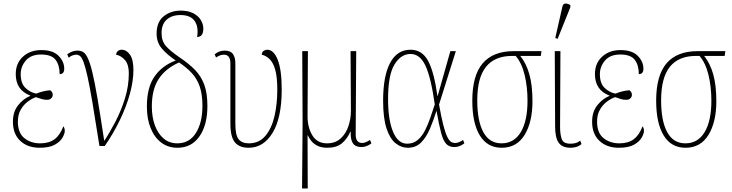

<svg xmlns="http://www.w3.org/2000/svg" viewBox="-20 -825 4137 1085"><path d="M204 10Q136 10 94.5 -29Q53 -68 53 -137Q53 -194 83 -231Q113 -268 151 -283V-285Q69 -316 69 -406Q69 -468 110 -505Q151 -542 213 -542Q279 -542 311 -509.5Q343 -477 343 -437Q343 -406 317 -406Q317 -457 294 -487Q271 -517 212 -517Q155 -517 126 -483Q97 -449 97 -406Q97 -353 124.5 -327.5Q152 -302 185 -296Q204 -304 225.5 -309Q247 -314 264 -315Q269 -311 273.5 -305Q278 -299 278 -289Q278 -278 269.5 -269.5Q261 -261 246 -261Q230 -261 216.5 -265Q203 -269 183 -276Q160 -268 136.5 -250.5Q113 -233 97 -205Q81 -177 81 -138Q81 -74 117.5 -44.5Q154 -15 207 -15Q257 -15 288 -38Q319 -61 338 -111Q341 -108 343.5 -101.5Q346 -95 346 -84Q346 -71 334 -48.5Q322 -26 291 -8Q260 10 204 10Z M542 0Q519 -146 503 -241.5Q487 -337 474.5 -392.5Q462 -448 452 -474.5Q442 -501 432 -508.5Q422 -516 411 -516Q403 -516 391.5 -512.5Q380 -509 368 -499L360 -518Q370 -526 385 -532.5Q400 -539 416 -539Q434 -539 448 -532Q462 -525 475 -499Q488 -473 501.5 -418Q515 -363 531 -268.5Q547 -174 569 -29Q599 -74 631.5 -136Q664 -198 686 -268.5Q708 -339 708 -411Q708 -459 687 -484.5Q666 -510 636 -516Q637 -529 646 -536.5Q655 -544 667 -544Q695 -544 714.5 -516Q734 -488 734 -429Q734 -368 714 -295Q694 -222 657.5 -146.5Q621 -71 572 0Z M983 10Q930 10 891.5 -19Q853 -48 831.5 -100.5Q810 -153 810 -223Q810 -331 853.5 -393Q897 -455 973 -483Q923 -517 894 -551.5Q865 -586 865 -635Q865 -701 905 -733Q945 -765 1001 -765Q1044 -765 1072.5 -750Q1101 -735 1115 -711.5Q1129 -688 1129 -664Q1129 -616 1094 -616Q1103 -674 1079.5 -707Q1056 -740 1000 -740Q951 -740 922 -714Q893 -688 893 -638Q893 -593 917.5 -565Q942 -537 993 -502Q1047 -466 1082 -430Q1117 -394 1134.5 -346Q1152 -298 1152 -226Q1152 -118 1107 -54Q1062 10 983 10ZM982 -15Q1050 -15 1087 -73.5Q1124 -132 1124 -227Q1124 -292 1108.5 -336.5Q1093 -381 1063.5 -412.5Q1034 -444 992 -472Q917 -439 877.5 -380Q838 -321 838 -223Q838 -163 855.5 -116Q873 -69 905 -42Q937 -15 982 -15Z M1385 10Q1333 10 1307.5 -20.5Q1282 -51 1282 -126V-466Q1282 -516 1246 -516Q1237 -516 1226 -513Q1215 -510 1201 -500L1193 -518Q1218 -539 1250 -539Q1283 -539 1296.5 -519.5Q1310 -500 1310 -468V-126Q1310 -60 1329 -37.5Q1348 -15 1386 -15Q1444 -15 1479.5 -57Q1515 -99 1531 -168Q1547 -237 1547 -318Q1547 -387 1536 -428Q1525 -469 1505 -489.5Q1485 -510 1459 -516Q1461 -533 1471.5 -538.5Q1482 -544 1490 -544Q1527 -544 1549.5 -487Q1572 -430 1572 -319Q1572 -159 1520.5 -74.5Q1469 10 1385 10Z M1687 240 1690 -136 1688 -536H1720L1718 -168Q1718 -104 1745.5 -59.5Q1773 -15 1828 -15Q1875 -15 1905 -42.5Q1935 -70 1949 -112Q1963 -154 1963 -198L1961 -536H1993L1990 -64Q1990 -17 2027 -17Q2044 -17 2071 -34L2079 -15Q2052 6 2022 6Q1989 6 1974.5 -15Q1960 -36 1962 -81H1960Q1942 -40 1912 -15Q1882 10 1830 10Q1796 10 1773.5 -1.5Q1751 -13 1738 -30Q1725 -47 1719 -61H1718L1719 240Z M2284 10Q2248 10 2216 -15Q2184 -40 2164.5 -98.5Q2145 -157 2145 -256Q2145 -395 2184.5 -469.5Q2224 -544 2300 -544Q2365 -544 2399 -481.5Q2433 -419 2452 -282H2453L2525 -536H2556L2461 -234Q2474 -162 2485 -119Q2496 -76 2506.5 -54Q2517 -32 2527.5 -24.5Q2538 -17 2552 -17Q2564 -17 2575 -22Q2586 -27 2597 -34L2604 -15Q2577 6 2547 6Q2518 6 2501 -12.5Q2484 -31 2472.5 -75Q2461 -119 2447 -197H2446Q2430 -146 2410 -98.5Q2390 -51 2360.5 -20.5Q2331 10 2284 10ZM2281 -13Q2316 -13 2340.5 -34Q2365 -55 2382 -88.5Q2399 -122 2412 -160.5Q2425 -199 2437 -235Q2415 -389 2384 -454.5Q2353 -520 2300 -520Q2246 -520 2209.5 -461Q2173 -402 2173 -265Q2173 -148 2201 -80.5Q2229 -13 2281 -13Z M2815 10Q2734 10 2691.5 -59.5Q2649 -129 2649 -256Q2649 -399 2708 -467.5Q2767 -536 2883 -536H3040L3036 -509H2920Q2954 -467 2971.5 -405Q2989 -343 2989 -253Q2989 -135 2944.5 -62.5Q2900 10 2815 10ZM2814 -15Q2885 -15 2923 -78.5Q2961 -142 2961 -256Q2961 -335 2944.5 -402.5Q2928 -470 2894 -509H2874Q2776 -509 2726.5 -447.5Q2677 -386 2677 -258Q2677 -141 2711.5 -78Q2746 -15 2814 -15Z M3204 10Q3158 10 3137.5 -18Q3117 -46 3117 -110L3115 -536H3147L3145 -108Q3145 -67 3154 -40Q3163 -13 3204 -13Q3217 -13 3230.5 -16Q3244 -19 3259 -30L3266 -11Q3254 0 3238 5Q3222 10 3204 10ZM3131 -605 3118 -611 3158 -787Q3162 -805 3176 -805Q3190 -805 3203 -796V-784Z M3477 10Q3409 10 3367.5 -29Q3326 -68 3326 -137Q3326 -194 3356 -231Q3386 -268 3424 -283V-285Q3342 -316 3342 -406Q3342 -468 3383 -505Q3424 -542 3486 -542Q3552 -542 3584 -509.5Q3616 -477 3616 -437Q3616 -406 3590 -406Q3590 -457 3567 -487Q3544 -517 3485 -517Q3428 -517 3399 -483Q3370 -449 3370 -406Q3370 -353 3397.5 -327.5Q3425 -302 3458 -296Q3477 -304 3498.5 -309Q3520 -314 3537 -315Q3542 -311 3546.5 -305Q3551 -299 3551 -289Q3551 -278 3542.5 -269.5Q3534 -261 3519 -261Q3503 -261 3489.5 -265Q3476 -269 3456 -276Q3433 -268 3409.5 -250.5Q3386 -233 3370 -205Q3354 -177 3354 -138Q3354 -74 3390.5 -44.5Q3427 -15 3480 -15Q3530 -15 3561 -38Q3592 -61 3611 -111Q3614 -108 3616.5 -101.5Q3619 -95 3619 -84Q3619 -71 3607 -48.5Q3595 -26 3564 -8Q3533 10 3477 10Z M3854 10Q3773 10 3730.5 -59.5Q3688 -129 3688 -256Q3688 -399 3747 -467.5Q3806 -536 3922 -536H4079L4075 -509H3959Q3993 -467 4010.5 -405Q4028 -343 4028 -253Q4028 -135 3983.5 -62.5Q3939 10 3854 10ZM3853 -15Q3924 -15 3962 -78.5Q4000 -142 4000 -256Q4000 -335 3983.5 -402.5Q3967 -470 3933 -509H3913Q3815 -509 3765.5 -447.5Q3716 -386 3716 -258Q3716 -141 3750.5 -78Q3785 -15 3853 -15Z"/></svg>

Font: Noto Serif Condensed Thin
Style: Regular
Weight: 100
Width: 3
Designer: Monotype Design Team
Foundry: Monotype Imaging Inc.
Version: Version 2.013; ttfautohint (v1.8.4.7-5d5b)